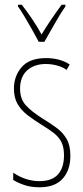

<svg xmlns="http://www.w3.org/2000/svg" viewBox="-20 -783 352 813"><path d="M278 -123Q278 -63 245.5 -26.5Q213 10 147 10Q110 10 81.5 0Q53 -10 36 -21V-52Q58 -36 87 -26Q116 -16 147 -16Q200 -16 225.5 -44.5Q251 -73 251 -125Q251 -160 240 -181.5Q229 -203 208 -219.5Q187 -236 157 -254Q123 -275 96.5 -295.5Q70 -316 54.5 -342.5Q39 -369 39 -408Q39 -461 72 -499Q105 -537 175 -537Q234 -537 275 -510L262 -487Q246 -499 222 -505.5Q198 -512 174 -512Q125 -512 95 -485Q65 -458 65 -407Q65 -364 89.5 -337Q114 -310 162 -280Q195 -260 221 -240.5Q247 -221 262.5 -194Q278 -167 278 -123ZM144 -606Q131 -631 114.5 -660Q98 -689 82.5 -715Q67 -741 56 -756V-763H72Q92 -738 115 -704Q138 -670 156 -637Q176 -670 196 -699.5Q216 -729 241 -763H257V-756Q235 -724 211.5 -682.5Q188 -641 168 -606Z"/></svg>

Font: Noto Sans Telugu ExtraCondensed Thin
Style: Regular
Weight: 100
Width: 2
Designer: Jelle Bosma - Monotype Design Team
Foundry: Monotype Imaging Inc.
Version: Version 2.005; ttfautohint (v1.8.4.7-5d5b)